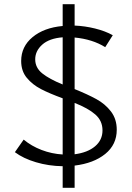

<svg xmlns="http://www.w3.org/2000/svg" viewBox="-20 -786 628 916"><path d="M336 4V110H279V7Q212 6 151.5 -12Q91 -30 51 -60L93 -120Q130 -89 178.5 -70.5Q227 -52 279 -49V-317Q216 -340 175.5 -361Q135 -382 108 -414.5Q81 -447 81 -495Q81 -564 135.5 -609Q190 -654 279 -662V-766H336V-664Q385 -662 433.5 -650Q482 -638 518 -618L482 -561Q421 -599 336 -607V-361Q398 -336 440 -313Q482 -290 509.5 -254Q537 -218 537 -167Q537 -96 482 -51.5Q427 -7 336 4ZM279 -383V-608Q215 -603 181.5 -573Q148 -543 148 -503Q148 -463 181.5 -436Q215 -409 279 -383ZM469 -164Q469 -210 434.5 -240Q400 -270 336 -295V-50Q398 -58 433.5 -88Q469 -118 469 -164Z"/></svg>

Font: Ysabeau
Style: Regular
Weight: 400
Designer: Christian Thalmann (Catharsis Fonts)
Version: Version 0.003